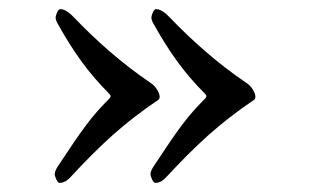

<svg xmlns="http://www.w3.org/2000/svg" viewBox="-20 -420 680 421"><path d="M428 -202C391 -165 372 -139 316 -54C313 -49 310 -43 310 -38C310 -33 316 -19 320 -19C332 -19 339 -26 344 -31C409 -101 460 -149 537 -201C539 -202 540 -205 540 -208C540 -217 531 -231 522 -237C455 -282 397 -335 352 -382C347 -387 335 -400 322 -400C317 -400 312 -387 312 -381C312 -378 314 -372 316 -369C352 -304 386 -258 428 -216C434 -210 434 -208 428 -202ZM218 -202C181 -165 162 -139 106 -54C103 -49 100 -43 100 -38C100 -33 106 -19 110 -19C122 -19 129 -26 134 -31C199 -101 250 -149 327 -201C329 -202 330 -205 330 -208C330 -217 321 -231 312 -237C245 -282 187 -335 142 -382C137 -387 125 -400 112 -400C107 -400 102 -387 102 -381C102 -378 104 -372 106 -369C142 -304 176 -258 218 -216C224 -210 224 -208 218 -202Z"/></svg>

Font: EB Garamond SC 08
Style: Regular
Weight: 400
Version: Version 0.016